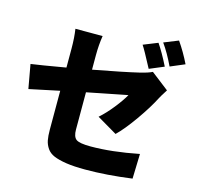

<svg xmlns="http://www.w3.org/2000/svg" viewBox="-130 -1016 1261 1225"><g transform="rotate(15 500.0 -403.0)"><path d="M982.4 -742.2 887.7 -702.1Q848.6 -784.2 808.6 -839.8L903.3 -877.9Q947.3 -814.5 982.4 -742.2ZM858.4 -693.4 762.7 -653.3Q703.1 -766.6 685.5 -792L780.3 -830.1Q816.4 -777.3 858.4 -693.4ZM415 -651.4V-554.7Q614.3 -591.8 712.9 -615.2Q769.5 -628.9 793.9 -641.6L911.1 -550.8Q878.9 -500 874 -489.3Q839.8 -421.9 776.9 -332.5Q713.9 -243.2 666 -197.3L533.2 -275.4Q575.2 -312.5 617.2 -365.2Q659.2 -418 681.6 -458Q599.6 -442.4 415 -405.3V-159.2Q415 -112.3 436.5 -95.7Q458 -79.1 532.2 -79.1Q671.9 -79.1 849.6 -114.3L844.7 49.8Q679.7 72.3 537.1 72.3Q461.9 72.3 411.1 64.5Q360.4 56.6 329.1 43.5Q297.9 30.3 281.2 5.9Q264.6 -18.6 259.3 -45.9Q253.9 -73.2 253.9 -116.2V-372.1Q133.8 -347.7 54.7 -330.1L26.4 -488.3Q79.1 -495.1 253.9 -525.4V-651.4Q253.9 -722.7 245.1 -779.3H424.8Q415 -716.8 415 -651.4Z"/></g></svg>

Font: Gen Shin Gothic Monospace Heavy
Style: Bold
Weight: 800
Designer: [Source Han Sans]
Ryoko NISHIZUKA  (kana & ideographs); Paul D. Hunt (Latin, Greek & Cyrillic); Wenlong ZHANG  (bopomofo
Version: Version 1.002.20150607